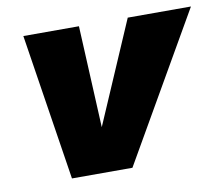

<svg xmlns="http://www.w3.org/2000/svg" viewBox="-64 -604 792 681"><g transform="rotate(-10 332.0 -263.5)"><path d="M142.6 0 60.5 -527.3H260.7L280.3 -119.1H260.3L436.5 -527.3H664.1L360.4 0Z"/></g></svg>

Font: Schibsted Grotesk Black
Style: Italic
Weight: 900
Italic angle: -12°
Designer: Bakken & Baeck AS, Henrik Kongsvoll
Foundry: Schibsted ASA
Version: Version 1.100;gftools[0.9.25]